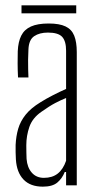

<svg xmlns="http://www.w3.org/2000/svg" viewBox="-20 -694 366 719"><path d="M140.5 5Q93.5 5 68 -21.8Q42.5 -48.5 39.5 -97Q39 -112 38.5 -123.8Q38 -135.5 38.5 -151Q40 -184 48.2 -212Q56.5 -240 76 -264.5Q95.5 -289 131.5 -311Q152 -324 179 -337.8Q206 -351.5 227.5 -361V-504Q227.5 -540 212.8 -556Q198 -572 159.5 -572Q128 -572 108 -558.5Q88 -545 86.5 -509Q85.5 -489 85.2 -469.8Q85 -450.5 85.5 -433.8Q86 -417 86.5 -404H47.5Q46 -433.5 46 -457.2Q46 -481 46.5 -502Q48 -537.5 59.5 -560.5Q71 -583.5 96 -594.8Q121 -606 162.5 -606Q202.5 -606 225.5 -595Q248.5 -584 258 -560.2Q267.5 -536.5 267.5 -499V0H227.5V-50H222.5Q213 -26 194.8 -10.5Q176.5 5 140.5 5ZM144.5 -28Q176 -28 196.2 -44Q216.5 -60 227.5 -92V-327Q207.5 -319 186.5 -308Q165.5 -297 134.5 -275Q101.5 -252 90 -218.8Q78.5 -185.5 78.5 -150Q78.5 -136 78.8 -122.5Q79 -109 79.5 -99Q82 -67 99 -47.5Q116 -28 144.5 -28ZM60.5 -674H265.5V-644H60.5Z"/></svg>

Font: Big Shoulders Text Thin Thin
Style: Regular
Weight: 250
Version: Version 2.002